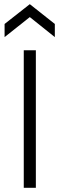

<svg xmlns="http://www.w3.org/2000/svg" viewBox="-20 -901 286 921"><path d="M94 0V-660H152V0ZM2 -723V-786L123 -881L243 -786V-723L123 -819Z"/></svg>

Font: Bricolage Grotesque 96pt ExtraBold ExtraLight
Style: Regular
Weight: 250
Version: Version 1.001;gftools[0.9.33.dev8+g029e19f]